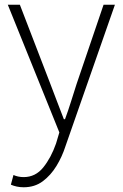

<svg xmlns="http://www.w3.org/2000/svg" viewBox="-20 -550 519 812"><path d="M80 242Q65 242 51 239Q37 236 26 231L37 190Q45 194 56.5 196.5Q68 199 80 199Q130 199 163 158Q196 117 217 57L231 10L13 -530H64L193 -195Q206 -161 221 -121.5Q236 -82 250 -46H255Q268 -81 280.5 -121Q293 -161 304 -195L418 -530H466L257 68Q243 112 219 151.5Q195 191 161 216.5Q127 242 80 242Z"/></svg>

Font: Noto Sans JP ExtraLight
Style: Regular
Weight: 250
Designer: Ryoko NISHIZUKA  (kana, bopomofo & ideographs); Paul D. Hunt (Latin, Greek & Cyrillic); Sandoll Communications , Soo-you
Foundry: Adobe
Version: Version 2.004-H2;hotconv 1.0.118;makeotfexe 2.5.65603